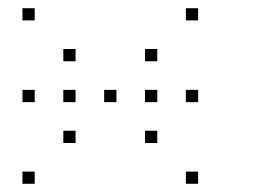

<svg xmlns="http://www.w3.org/2000/svg" viewBox="-20 -585 640 470"><path d="M36 -565Q35 -565 35 -565Q35 -565 35 -564V-536Q35 -535 35 -535Q35 -535 36 -535H64Q65 -535 65 -535Q65 -535 65 -536V-564Q65 -565 65 -565Q65 -565 64 -565ZM436 -565Q435 -565 435 -565Q435 -565 435 -564V-536Q435 -535 435 -535Q435 -535 436 -535H464Q465 -535 465 -535Q465 -535 465 -536V-564Q465 -565 465 -565Q465 -565 464 -565ZM136 -465Q135 -465 135 -465Q135 -465 135 -464V-436Q135 -435 135 -435Q135 -435 136 -435H164Q165 -435 165 -435Q165 -435 165 -436V-464Q165 -465 165 -465Q165 -465 164 -465ZM336 -465Q335 -465 335 -465Q335 -465 335 -464V-436Q335 -435 335 -435Q335 -435 336 -435H364Q365 -435 365 -435Q365 -435 365 -436V-464Q365 -465 365 -465Q365 -465 364 -465ZM36 -365Q35 -365 35 -365Q35 -365 35 -364V-336Q35 -335 35 -335Q35 -335 36 -335H64Q65 -335 65 -335Q65 -335 65 -336V-364Q65 -365 65 -365Q65 -365 64 -365ZM136 -365Q135 -365 135 -365Q135 -365 135 -364V-336Q135 -335 135 -335Q135 -335 136 -335H164Q165 -335 165 -335Q165 -335 165 -336V-364Q165 -365 165 -365Q165 -365 164 -365ZM236 -365Q235 -365 235 -365Q235 -365 235 -364V-336Q235 -335 235 -335Q235 -335 236 -335H264Q265 -335 265 -335Q265 -335 265 -336V-364Q265 -365 265 -365Q265 -365 264 -365ZM336 -365Q335 -365 335 -365Q335 -365 335 -364V-336Q335 -335 335 -335Q335 -335 336 -335H364Q365 -335 365 -335Q365 -335 365 -336V-364Q365 -365 365 -365Q365 -365 364 -365ZM436 -365Q435 -365 435 -365Q435 -365 435 -364V-336Q435 -335 435 -335Q435 -335 436 -335H464Q465 -335 465 -335Q465 -335 465 -336V-364Q465 -365 465 -365Q465 -365 464 -365ZM136 -265Q135 -265 135 -265Q135 -265 135 -264V-236Q135 -235 135 -235Q135 -235 136 -235H164Q165 -235 165 -235Q165 -235 165 -236V-264Q165 -265 165 -265Q165 -265 164 -265ZM336 -265Q335 -265 335 -265Q335 -265 335 -264V-236Q335 -235 335 -235Q335 -235 336 -235H364Q365 -235 365 -235Q365 -235 365 -236V-264Q365 -265 365 -265Q365 -265 364 -265ZM36 -165Q35 -165 35 -165Q35 -165 35 -164V-136Q35 -135 35 -135Q35 -135 36 -135H64Q65 -135 65 -135Q65 -135 65 -136V-164Q65 -165 65 -165Q65 -165 64 -165ZM436 -165Q435 -165 435 -165Q435 -165 435 -164V-136Q435 -135 435 -135Q435 -135 436 -135H464Q465 -135 465 -135Q465 -135 465 -136V-164Q465 -165 465 -165Q465 -165 464 -165Z"/></svg>

Font: Doto Black Thin
Style: Regular
Weight: 250
Monospace: yes
Version: Version 1.000